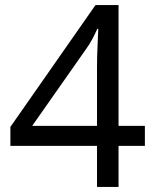

<svg xmlns="http://www.w3.org/2000/svg" viewBox="-20 -738 612 758"><path d="M552 -162H448V0H363V-162H21V-237L357 -718H448V-241H552ZM363 -466Q363 -518 365 -554.5Q367 -591 368 -624H364Q356 -605 344 -583Q332 -561 321 -546L107 -241H363Z"/></svg>

Font: Noto Sans Palmyrene
Style: Regular
Weight: 400
Designer: Monotype Design Team
Foundry: Monotype Imaging Inc.
Version: Version 2.001; ttfautohint (v1.8.4.7-5d5b)